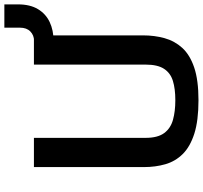

<svg xmlns="http://www.w3.org/2000/svg" viewBox="-44 -842 899 850"><g transform="rotate(-90 405.0 -417.5)"><path d="M385.7 12.2Q295.4 12.2 237.5 -6.3Q179.7 -24.9 147.5 -57.6Q115.2 -90.3 102.5 -134.3Q89.8 -178.2 89.8 -229.5V-716.3H219.2V-221.7Q219.2 -168.5 240.2 -139.9Q261.2 -111.3 298.8 -100.8Q336.4 -90.3 385.7 -90.3Q436.5 -90.3 471.4 -101.1Q506.3 -111.8 524.9 -140.4Q543.5 -168.9 543.5 -221.7V-716.3H672.9V-233.4Q672.9 -182.6 660.6 -138.2Q648.4 -93.8 617.7 -59.8Q586.9 -25.9 530.8 -6.8Q474.6 12.2 385.7 12.2ZM634.3 -715.8H648.9Q673.3 -715.8 690.2 -732.2Q707 -748.5 707 -778.3V-847.2H810.1V-786.6Q810.1 -733.4 789.1 -698.5Q768.1 -663.6 731.7 -646.5Q695.3 -629.4 648.9 -629.4H634.3Z"/></g></svg>

Font: Monda SemiBold
Style: Regular
Weight: 600
Designer: Vernon Adams
Foundry: Vernon Adams
Version: Version 2.200